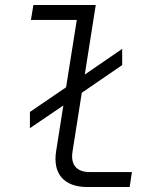

<svg xmlns="http://www.w3.org/2000/svg" viewBox="-20 -750 640 770"><path d="M100 -236 234 -327 205 -143C191 -53 237 0 330 0H500L509 -60H339C287 -60 262 -90 271 -143L308 -378L470 -489V-554L320 -451L364 -730H114L104 -670H288L245 -400L100 -301Z"/></svg>

Font: JetBrains Mono ExtraLight
Style: Italic
Weight: 240
Italic angle: -9°
Monospace: yes
Designer: Philipp Nurullin, Konstantin Bulenkov
Foundry: JetBrains
Version: Version 2.305